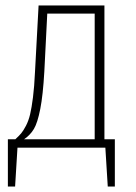

<svg xmlns="http://www.w3.org/2000/svg" viewBox="-20 -540 498 702"><path d="M361.8 -30.8H399.9V142.1H374L365.2 0H43.9L35.2 142.1H8.8V-30.8H36.1Q49.8 -43.5 57.6 -52.7Q65.4 -62 75 -80.3Q84.5 -98.6 90.1 -122.1Q95.7 -145.5 100.6 -184.3Q105.5 -223.1 107.9 -275.9L121.1 -520H361.8ZM326.2 -30.8V-490.2H152.8L142.1 -278.8Q137.2 -191.9 127.2 -141.4Q117.2 -90.8 104 -68.6Q90.8 -46.4 67.9 -30.8Z"/></svg>

Font: Fira Sans Compressed UltraLight
Style: Regular
Weight: 200
Width: 1
Designer: Carrois Corporate & Edenspiekermann AG
Foundry: Carrois Corporate GbR & Edenspiekermann AG
Version: Version 4.203;PS 004.203;hotconv 1.0.88;makeotf.lib2.5.64775